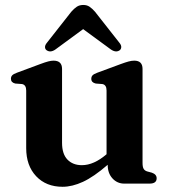

<svg xmlns="http://www.w3.org/2000/svg" viewBox="-20 -722 672 755"><path d="M83 -139.5V-366Q83 -388.5 66.5 -391.5L40 -393.5Q23 -397.5 23 -412Q23 -420.5 28 -425.8Q33 -431 46.5 -436L138 -470Q158 -477.5 169.8 -480.5Q181.5 -483.5 190.5 -483.5Q224 -483.5 224 -451V-160.5Q224 -116.5 245.2 -94.5Q266.5 -72.5 302 -72.5Q349 -72.5 399 -115.5V-366Q399 -388.5 382.5 -391.5L356.5 -393.5Q339 -397.5 339 -412Q339 -420.5 344 -425.8Q349 -431 362.5 -436L454.5 -470Q473.5 -477 485.5 -480.2Q497.5 -483.5 508 -483.5Q540.5 -483.5 540.5 -451V-81.5Q540.5 -65.5 544.8 -58.2Q549 -51 558.5 -48L577 -43Q596 -36.5 596 -21Q596 0 568 0H468.5Q441 0 422.2 -20.5Q403.5 -41 403.5 -73.5V-74Q348.5 -26.5 306.2 -7Q264 12.5 226 12.5Q161.5 12.5 122.2 -29Q83 -70.5 83 -139.5ZM198 -527.5Q178 -513.5 162.5 -525Q157 -529.5 157 -537.2Q157 -545 165 -554.5L260.5 -676Q271.5 -688.5 282 -695.5Q292.5 -702.5 307.5 -702.5Q322 -702.5 332.2 -695.5Q342.5 -688.5 353.5 -676L449 -554.5Q457 -545 456.8 -537.2Q456.5 -529.5 451.5 -525Q436.5 -513.5 416 -527.5L307 -607.5Z"/></svg>

Font: Fraunces 9pt S000 SemiBold
Style: Regular
Weight: 600
Version: Version 1.000; ttfautohint (v1.8.3)